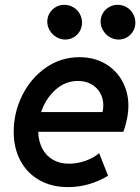

<svg xmlns="http://www.w3.org/2000/svg" viewBox="-20 -765 579 793"><path d="M36.6 -220.7Q36.6 -300.3 72 -371.3Q107.4 -442.4 169.4 -485.6Q231.4 -528.8 308.1 -528.8Q368.2 -528.8 414.1 -502.2Q460 -475.6 485.1 -429.7Q510.3 -383.8 510.3 -328.6Q510.3 -302.7 504.2 -272.5Q498 -242.2 489.3 -220.7H137.7Q139.2 -181.6 154.5 -151.9Q169.9 -122.1 198.2 -105.5Q226.6 -88.9 265.1 -88.9Q299.3 -88.9 332.8 -100.8Q366.2 -112.8 389.6 -132.3L426.3 -39.1Q390.6 -17.1 348.1 -4.6Q305.7 7.8 261.2 7.8Q193.4 7.8 142.6 -21Q91.8 -49.8 64.2 -101.6Q36.6 -153.3 36.6 -220.7ZM403.3 -302.2Q406.7 -315.9 406.7 -329.6Q406.7 -358.4 393.6 -381.3Q380.4 -404.3 356.7 -417.5Q333 -430.7 302.2 -430.7Q250 -430.7 209.5 -394.5Q168.9 -358.4 149.9 -302.2ZM395.5 -675.8Q395.5 -694.8 405 -710.7Q414.6 -726.6 430.7 -735.8Q446.8 -745.1 465.8 -745.1Q485.8 -745.1 502.7 -735.4Q519.5 -725.6 529.3 -708.5Q539.1 -691.4 539.1 -671.4Q539.1 -652.8 530 -636.7Q521 -620.6 504.9 -611.1Q488.8 -601.6 469.7 -601.6Q450.2 -601.6 433.1 -611.8Q416 -622.1 405.8 -639.2Q395.5 -656.2 395.5 -675.8ZM175.3 -675.8Q175.3 -694.8 184.8 -710.7Q194.3 -726.6 210.2 -735.8Q226.1 -745.1 245.1 -745.1Q265.1 -745.1 282.2 -735.4Q299.3 -725.6 309.1 -708.5Q318.8 -691.4 318.8 -671.4Q318.8 -652.8 309.8 -636.7Q300.8 -620.6 284.7 -611.1Q268.6 -601.6 249.5 -601.6Q230 -601.6 212.9 -611.8Q195.8 -622.1 185.5 -639.2Q175.3 -656.2 175.3 -675.8Z"/></svg>

Font: Reddit Sans Vanilla SemiBold
Style: Italic
Weight: 600
Italic angle: -11.25°
Designer: Stephen Hutchings
Version: Version 1.013